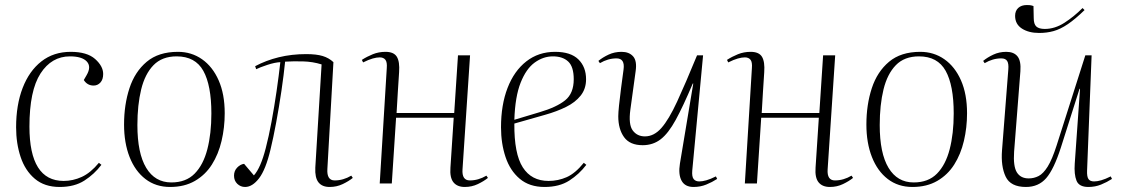

<svg xmlns="http://www.w3.org/2000/svg" viewBox="-20 -729 4457 763"><path d="M261 -523Q326 -523 358 -494.5Q390 -466 390 -435Q390 -413 379 -401Q368 -389 352 -389Q327 -389 313 -411L324 -430Q344 -464 325 -484.5Q306 -505 258 -505Q185 -505 141 -437Q97 -369 97 -226Q97 -10 233 -10Q270 -10 305 -26Q340 -42 373 -82L383 -74Q355 -37 315.5 -11.5Q276 14 217 14Q157 14 118.5 -18.5Q80 -51 62 -105Q44 -159 44 -223Q44 -312 70 -379.5Q96 -447 144.5 -485Q193 -523 261 -523Z M656 14Q599 14 558 -17.5Q517 -49 495 -105Q473 -161 473 -234Q473 -313 494.5 -378.5Q516 -444 563 -483.5Q610 -523 687 -523Q741 -523 783 -493.5Q825 -464 849 -409.5Q873 -355 873 -279Q873 -222 860.5 -169Q848 -116 822 -75Q796 -34 754.5 -10Q713 14 656 14ZM661 -4Q719 -4 753.5 -39Q788 -74 804 -136Q820 -198 820 -278Q820 -390 788 -447.5Q756 -505 682 -505Q624 -505 590 -470Q556 -435 541 -373.5Q526 -312 526 -232Q526 -120 561 -62Q596 -4 661 -4Z M994 -466Q1037 -489 1088 -501.5Q1139 -514 1197 -514Q1237 -514 1262 -506.5Q1287 -499 1305 -482L1281 -58Q1278 -12 1310 -12Q1344 -12 1376 -31L1382 -22Q1366 -9 1342 2.5Q1318 14 1290 14Q1260 14 1245.5 -4.5Q1231 -23 1233 -63L1258 -473Q1223 -484 1184 -485Q1145 -486 1113 -484Q1108 -433 1098.5 -368.5Q1089 -304 1077.5 -242Q1066 -180 1055 -135Q1036 -55 1009.5 -20.5Q983 14 954 14Q936 14 923 1.5Q910 -11 910 -31Q910 -50 922.5 -63Q935 -76 950 -78L989 -32Q1016 -62 1036 -140Q1048 -186 1059 -245Q1070 -304 1079 -366Q1088 -428 1094 -482Q1072 -481 1042 -471Q1012 -461 998 -454Z M1783 -261H1554L1537 0H1489L1517 -458Q1519 -482 1511.5 -491.5Q1504 -501 1489 -501Q1477 -501 1461 -496.5Q1445 -492 1423 -481L1418 -491Q1438 -504 1461.5 -513.5Q1485 -523 1512 -523Q1545 -523 1557 -503.5Q1569 -484 1566 -442Q1564 -409 1561 -364.5Q1558 -320 1556 -280H1785L1800 -509H1848L1818 -56Q1815 -12 1847 -12Q1881 -12 1913 -31L1919 -22Q1903 -9 1879 2.5Q1855 14 1827 14Q1797 14 1782 -4.5Q1767 -23 1770 -63Z M2186 -523Q2248 -523 2278.5 -493Q2309 -463 2309 -414Q2309 -376 2287.5 -349Q2266 -322 2229.5 -304Q2193 -286 2147 -273L2024 -238Q2023 -118 2057.5 -64Q2092 -10 2160 -10Q2198 -10 2232 -25Q2266 -40 2300 -82L2310 -74Q2282 -37 2242.5 -11.5Q2203 14 2144 14Q2084 14 2045.5 -18.5Q2007 -51 1989 -105Q1971 -159 1971 -223Q1971 -312 1997 -379.5Q2023 -447 2071.5 -485Q2120 -523 2186 -523ZM2260 -414Q2260 -464 2238 -484.5Q2216 -505 2177 -505Q2139 -505 2105 -480.5Q2071 -456 2049 -400.5Q2027 -345 2024 -253L2124 -283Q2192 -303 2226 -330.5Q2260 -358 2260 -414Z M2358 -487Q2375 -501 2398.5 -512Q2422 -523 2450 -523Q2480 -523 2496 -505Q2512 -487 2506 -446Q2501 -408 2495.5 -369.5Q2490 -331 2485 -293Q2477 -234 2494.5 -210.5Q2512 -187 2543 -187Q2579 -187 2608.5 -220.5Q2638 -254 2671 -325.5Q2704 -397 2750 -509H2774L2731 -51Q2729 -27 2736.5 -17.5Q2744 -8 2759 -8Q2771 -8 2787 -12.5Q2803 -17 2825 -28L2830 -18Q2810 -5 2786.5 4.5Q2763 14 2736 14Q2702 14 2688.5 -11Q2675 -36 2682 -79L2735 -397H2733Q2695 -307 2665.5 -253Q2636 -199 2605.5 -175.5Q2575 -152 2534 -152Q2483 -152 2460 -184Q2437 -216 2437 -267Q2437 -281 2440 -310.5Q2443 -340 2448 -378Q2453 -416 2458 -453Q2464 -497 2430 -497Q2396 -497 2364 -478Z M3234 -261H3005L2988 0H2940L2968 -458Q2970 -482 2962.5 -491.5Q2955 -501 2940 -501Q2928 -501 2912 -496.5Q2896 -492 2874 -481L2869 -491Q2889 -504 2912.5 -513.5Q2936 -523 2963 -523Q2996 -523 3008 -503.5Q3020 -484 3017 -442Q3015 -409 3012 -364.5Q3009 -320 3007 -280H3236L3251 -509H3299L3269 -56Q3266 -12 3298 -12Q3332 -12 3364 -31L3370 -22Q3354 -9 3330 2.5Q3306 14 3278 14Q3248 14 3233 -4.5Q3218 -23 3221 -63Z M3606 14Q3549 14 3508 -17.5Q3467 -49 3445 -105Q3423 -161 3423 -234Q3423 -313 3444.5 -378.5Q3466 -444 3513 -483.5Q3560 -523 3637 -523Q3691 -523 3733 -493.5Q3775 -464 3799 -409.5Q3823 -355 3823 -279Q3823 -222 3810.5 -169Q3798 -116 3772 -75Q3746 -34 3704.5 -10Q3663 14 3606 14ZM3611 -4Q3669 -4 3703.5 -39Q3738 -74 3754 -136Q3770 -198 3770 -278Q3770 -390 3738 -447.5Q3706 -505 3632 -505Q3574 -505 3540 -470Q3506 -435 3491 -373.5Q3476 -312 3476 -232Q3476 -120 3511 -62Q3546 -4 3611 -4Z M3887 -487Q3904 -501 3927.5 -512Q3951 -523 3979 -523Q4009 -523 4023.5 -505Q4038 -487 4035 -446L4010 -126Q4006 -68 4021 -44Q4036 -20 4068 -20Q4089 -20 4107.5 -29.5Q4126 -39 4143.5 -67Q4161 -95 4179 -151L4293 -509H4318L4300 -51Q4299 -27 4305.5 -17.5Q4312 -8 4328 -8Q4340 -8 4356 -12.5Q4372 -17 4394 -28L4399 -18Q4379 -5 4355.5 4.5Q4332 14 4305 14Q4268 14 4258 -11Q4248 -36 4251 -79L4272 -376H4270L4196 -143Q4168 -56 4137.5 -21Q4107 14 4057 14Q3996 14 3976.5 -27Q3957 -68 3962 -132L3987 -453Q3989 -476 3982.5 -486.5Q3976 -497 3959 -497Q3925 -497 3893 -478ZM4110 -598Q4068 -598 4041 -615.5Q4014 -633 4014 -666Q4014 -686 4026.5 -697.5Q4039 -709 4061 -709Q4067 -709 4072.5 -708.5Q4078 -708 4087 -705L4088 -657Q4088 -633 4098.5 -623.5Q4109 -614 4132 -614Q4172 -614 4210 -638.5Q4248 -663 4282 -697L4290 -689Q4253 -653 4223.5 -633Q4194 -613 4167 -605.5Q4140 -598 4110 -598Z"/></svg>

Font: Display Extralight
Style: Italic
Weight: 200
Italic angle: -2°
Designer: Latin by Veronika Burian and Jose Scaglione. Greek by Irene Vlachou. Cyrillic by Vera Evstafieva
Foundry: TypeTogether
Version: Version 3.002